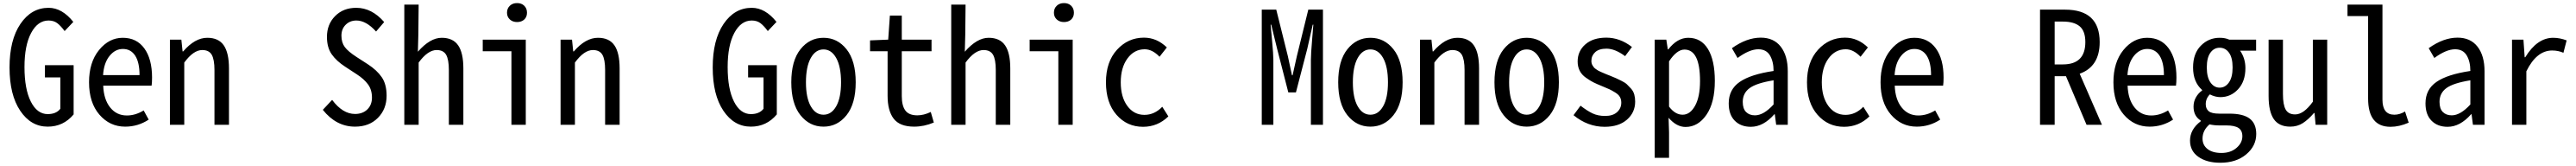

<svg xmlns="http://www.w3.org/2000/svg" viewBox="-20 -797 16485 1060"><path d="M285.2 11.7Q177.7 11.7 109.4 -89.8Q41 -191.4 41 -366.2Q41 -542 110.8 -644.5Q180.7 -747.1 291 -747.1Q377 -747.1 449.2 -657.2L393.6 -598.6Q369.1 -631.8 346.7 -648.9Q324.2 -666 291 -666Q221.7 -666 179.2 -586.4Q136.7 -506.8 136.7 -369.1Q136.7 -228.5 177.2 -148.4Q217.8 -68.4 285.2 -68.4Q339.8 -68.4 366.2 -102.5V-302.7H267.6V-380.9H451.2V-66.4Q385.7 11.7 285.2 11.7Z M781.2 11.7Q682.6 11.7 616.2 -64.9Q549.8 -141.6 549.8 -271.5Q549.8 -399.4 613.8 -477.5Q677.7 -555.7 765.6 -555.7Q854.5 -555.7 903.8 -487.8Q953.1 -419.9 953.1 -301.8Q953.1 -269.5 950.2 -250H640.6Q643.6 -163.1 684.6 -111.3Q725.6 -59.6 792 -59.6Q846.7 -59.6 899.4 -91.8L931.6 -33.2Q863.3 11.7 781.2 11.7ZM639.6 -317.4H873Q873 -398.4 845.2 -441.4Q817.4 -484.4 766.6 -484.4Q716.8 -484.4 680.7 -439.5Q644.5 -394.5 639.6 -317.4Z M1067.4 0V-543.9H1140.6L1148.4 -468.8H1152.3Q1227.5 -555.7 1306.6 -555.7Q1378.9 -555.7 1412.1 -507.3Q1445.3 -459 1445.3 -360.4V0H1352.5V-349.6Q1352.5 -417 1335 -447.3Q1317.4 -477.5 1274.4 -477.5Q1217.8 -477.5 1159.2 -397.5V0Z M2252 11.7Q2131.8 11.7 2045.9 -95.7L2105.5 -159.2Q2172.9 -69.3 2252 -69.3Q2300.8 -69.3 2330.6 -98.1Q2360.4 -127 2360.4 -173.8Q2360.4 -223.6 2335.4 -257.8Q2310.5 -292 2263.7 -322.3L2190.4 -370.1Q2132.8 -407.2 2102.5 -450.7Q2072.3 -494.1 2072.3 -561.5Q2072.3 -641.6 2124.5 -694.3Q2176.8 -747.1 2259.8 -747.1Q2359.4 -747.1 2438.5 -656.2L2386.7 -595.7Q2323.2 -666 2260.7 -666Q2219.7 -666 2192.4 -639.2Q2165 -612.3 2165 -569.3Q2165 -525.4 2186.5 -496.6Q2208 -467.8 2262.7 -432.6L2334 -386.7Q2392.6 -348.6 2423.3 -303.7Q2454.1 -258.8 2454.1 -185.5Q2454.1 -100.6 2398.4 -44.4Q2342.8 11.7 2252 11.7Z M2567.4 0V-767.6H2659.2L2657.2 -576.2L2654.3 -466.8Q2732.4 -555.7 2806.6 -555.7Q2878.9 -555.7 2912.1 -507.3Q2945.3 -459 2945.3 -360.4V0H2852.5V-349.6Q2852.5 -417 2835 -447.3Q2817.4 -477.5 2774.4 -477.5Q2717.8 -477.5 2659.2 -397.5V0Z M3252.9 0V-469.7H3069.3V-543.9H3344.7V0ZM3224.6 -715.8Q3224.6 -743.2 3242.7 -760.3Q3260.7 -777.3 3289.1 -777.3Q3317.4 -777.3 3335 -760.3Q3352.5 -743.2 3352.5 -715.8Q3352.5 -688.5 3335 -672.4Q3317.4 -656.2 3289.1 -656.2Q3260.7 -656.2 3242.7 -672.9Q3224.6 -689.5 3224.6 -715.8Z M3567.4 0V-543.9H3640.6L3648.4 -468.8H3652.3Q3727.5 -555.7 3806.6 -555.7Q3878.9 -555.7 3912.1 -507.3Q3945.3 -459 3945.3 -360.4V0H3852.5V-349.6Q3852.5 -417 3835 -447.3Q3817.4 -477.5 3774.4 -477.5Q3717.8 -477.5 3659.2 -397.5V0Z M4785.2 11.7Q4677.7 11.7 4609.4 -89.8Q4541 -191.4 4541 -366.2Q4541 -542 4610.8 -644.5Q4680.7 -747.1 4791 -747.1Q4877 -747.1 4949.2 -657.2L4893.6 -598.6Q4869.1 -631.8 4846.7 -648.9Q4824.2 -666 4791 -666Q4721.7 -666 4679.2 -586.4Q4636.7 -506.8 4636.7 -369.1Q4636.7 -228.5 4677.2 -148.4Q4717.8 -68.4 4785.2 -68.4Q4839.8 -68.4 4866.2 -102.5V-302.7H4767.6V-380.9H4951.2V-66.4Q4885.7 11.7 4785.2 11.7Z M5043.9 -271.5Q5043.9 -409.2 5102.5 -482.4Q5161.1 -555.7 5250 -555.7Q5338.9 -555.7 5397.5 -482.4Q5456.1 -409.2 5456.1 -271.5Q5456.1 -134.8 5397.5 -61.5Q5338.9 11.7 5250 11.7Q5161.1 11.7 5102.5 -61.5Q5043.9 -134.8 5043.9 -271.5ZM5362.3 -271.5Q5362.3 -371.1 5331.5 -426.3Q5300.8 -481.4 5250 -481.4Q5199.2 -481.4 5168.5 -426.3Q5137.7 -371.1 5137.7 -271.5Q5137.7 -172.9 5168.5 -118.7Q5199.2 -64.5 5250 -64.5Q5300.8 -64.5 5331.5 -118.7Q5362.3 -172.9 5362.3 -271.5Z M5830.1 11.7Q5738.3 11.7 5699.2 -39.1Q5660.2 -89.8 5660.2 -185.5V-469.7H5547.9V-539.1L5664.1 -543.9L5674.8 -697.3H5751V-543.9H5941.4V-469.7H5751V-183.6Q5751 -122.1 5773.9 -91.3Q5796.9 -60.5 5850.6 -60.5Q5891.6 -60.5 5936.5 -82L5956.1 -14.6Q5893.6 11.7 5830.1 11.7Z M6067.4 0V-767.6H6159.2L6157.2 -576.2L6154.3 -466.8Q6232.4 -555.7 6306.6 -555.7Q6378.9 -555.7 6412.1 -507.3Q6445.3 -459 6445.3 -360.4V0H6352.5V-349.6Q6352.5 -417 6335 -447.3Q6317.4 -477.5 6274.4 -477.5Q6217.8 -477.5 6159.2 -397.5V0Z M6752.9 0V-469.7H6569.3V-543.9H6844.7V0ZM6724.6 -715.8Q6724.6 -743.2 6742.7 -760.3Q6760.7 -777.3 6789.1 -777.3Q6817.4 -777.3 6835 -760.3Q6852.5 -743.2 6852.5 -715.8Q6852.5 -688.5 6835 -672.4Q6817.4 -656.2 6789.1 -656.2Q6760.7 -656.2 6742.7 -672.9Q6724.6 -689.5 6724.6 -715.8Z M7294.9 12.7Q7192.4 12.7 7125 -64Q7057.6 -140.6 7057.6 -271.5Q7057.6 -402.3 7128.4 -479.5Q7199.2 -556.6 7300.8 -556.6Q7382.8 -556.6 7447.3 -494.1L7400.4 -434.6Q7354.5 -482.4 7305.7 -482.4Q7238.3 -482.4 7195.3 -423.8Q7152.3 -365.2 7152.3 -271.5Q7152.3 -177.7 7194.3 -120.6Q7236.3 -63.5 7303.7 -63.5Q7368.2 -63.5 7418 -115.2L7457 -53.7Q7388.7 12.7 7294.9 12.7Z M8054.7 0V-735.4H8147.5L8221.7 -438.5L8248 -316.4H8252L8279.3 -438.5L8352.5 -735.4H8446.3V0H8369.1V-415Q8369.1 -451.2 8377 -544.9Q8384.8 -638.7 8384.8 -639.6H8380.9L8345.7 -484.4L8273.4 -207H8224.6L8153.3 -484.4L8115.2 -639.6H8111.3Q8112.3 -627 8120.6 -538.6Q8128.9 -450.2 8128.9 -415V0Z M8543.9 -271.5Q8543.9 -409.2 8602.5 -482.4Q8661.1 -555.7 8750 -555.7Q8838.9 -555.7 8897.5 -482.4Q8956.1 -409.2 8956.1 -271.5Q8956.1 -134.8 8897.5 -61.5Q8838.9 11.7 8750 11.7Q8661.1 11.7 8602.5 -61.5Q8543.9 -134.8 8543.9 -271.5ZM8862.3 -271.5Q8862.3 -371.1 8831.5 -426.3Q8800.8 -481.4 8750 -481.4Q8699.2 -481.4 8668.5 -426.3Q8637.7 -371.1 8637.7 -271.5Q8637.7 -172.9 8668.5 -118.7Q8699.2 -64.5 8750 -64.5Q8800.8 -64.5 8831.5 -118.7Q8862.3 -172.9 8862.3 -271.5Z M9067.4 0V-543.9H9140.6L9148.4 -468.8H9152.3Q9227.5 -555.7 9306.6 -555.7Q9378.9 -555.7 9412.1 -507.3Q9445.3 -459 9445.3 -360.4V0H9352.5V-349.6Q9352.5 -417 9335 -447.3Q9317.4 -477.5 9274.4 -477.5Q9217.8 -477.5 9159.2 -397.5V0Z M9543.9 -271.5Q9543.9 -409.2 9602.5 -482.4Q9661.1 -555.7 9750 -555.7Q9838.9 -555.7 9897.5 -482.4Q9956.1 -409.2 9956.1 -271.5Q9956.1 -134.8 9897.5 -61.5Q9838.9 11.7 9750 11.7Q9661.1 11.7 9602.5 -61.5Q9543.9 -134.8 9543.9 -271.5ZM9862.3 -271.5Q9862.3 -371.1 9831.5 -426.3Q9800.8 -481.4 9750 -481.4Q9699.2 -481.4 9668.5 -426.3Q9637.7 -371.1 9637.7 -271.5Q9637.7 -172.9 9668.5 -118.7Q9699.2 -64.5 9750 -64.5Q9800.8 -64.5 9831.5 -118.7Q9862.3 -172.9 9862.3 -271.5Z M10249 12.7Q10140.6 12.7 10049.8 -61.5L10094.7 -122.1Q10137.7 -88.9 10171.9 -72.8Q10206.1 -56.6 10252 -56.6Q10301.8 -56.6 10328.6 -81.1Q10355.5 -105.5 10355.5 -141.6Q10355.5 -162.1 10346.7 -177.7Q10337.9 -193.4 10316.4 -206.5Q10294.9 -219.7 10280.3 -226.6Q10265.6 -233.4 10234.4 -246.1Q10198.2 -260.7 10177.7 -271Q10157.2 -281.2 10129.9 -300.3Q10102.5 -319.3 10089.4 -345.2Q10076.2 -371.1 10076.2 -404.3Q10076.2 -470.7 10125.5 -513.7Q10174.8 -556.6 10259.8 -556.6Q10346.7 -556.6 10423.8 -497.1L10379.9 -438.5Q10315.4 -486.3 10260.7 -486.3Q10212.9 -486.3 10188.5 -463.9Q10164.1 -441.4 10164.1 -408.2Q10164.1 -399.4 10166 -392.1Q10168 -384.8 10172.4 -377.9Q10176.8 -371.1 10180.7 -366.2Q10184.6 -361.3 10193.4 -355.5Q10202.1 -349.6 10207.5 -346.2Q10212.9 -342.8 10224.6 -337.9Q10236.3 -333 10241.7 -330.6Q10247.1 -328.1 10261.2 -322.3Q10275.4 -316.4 10281.2 -314.5Q10308.6 -303.7 10320.3 -298.3Q10332 -293 10356 -281.2Q10379.9 -269.5 10391.6 -258.3Q10403.3 -247.1 10418 -231Q10432.6 -214.8 10438.5 -193.8Q10444.3 -172.9 10444.3 -148.4Q10444.3 -79.1 10392.1 -33.2Q10339.8 12.7 10249 12.7Z M10569.3 210.9V-543.9H10643.6L10653.3 -481.4H10656.2Q10713.9 -555.7 10784.2 -555.7Q10866.2 -555.7 10910.2 -483.9Q10954.1 -412.1 10954.1 -280.3Q10954.1 -141.6 10900.4 -64Q10846.7 13.7 10766.6 13.7Q10709 13.7 10658.2 -44.9L10661.1 48.8V210.9ZM10859.4 -279.3Q10859.4 -480.5 10759.8 -480.5Q10710.9 -480.5 10661.1 -405.3V-116.2Q10700.2 -64.5 10748 -64.5Q10795.9 -64.5 10827.6 -121.6Q10859.4 -178.7 10859.4 -279.3Z M11184.6 12.7Q11120.1 12.7 11081.5 -26.4Q11043 -65.4 11043 -136.7Q11043 -225.6 11113.3 -273.9Q11183.6 -322.3 11330.1 -343.8Q11330.1 -404.3 11306.6 -443.4Q11283.2 -482.4 11232.4 -482.4Q11175.8 -482.4 11099.6 -426.8L11063.5 -489.3Q11158.2 -556.6 11248 -556.6Q11331.1 -556.6 11376 -499Q11420.9 -441.4 11420.9 -341.8V0H11346.7L11337.9 -67.4H11335Q11264.6 12.7 11184.6 12.7ZM11210.9 -60.5Q11266.6 -60.5 11330.1 -129.9V-284.2Q11220.7 -266.6 11176.8 -234.4Q11132.8 -202.1 11132.8 -146.5Q11132.8 -102.5 11154.3 -81.5Q11175.8 -60.5 11210.9 -60.5Z M11781.2 12.7Q11678.7 12.7 11611.3 -64Q11543.9 -140.6 11543.9 -271.5Q11543.9 -402.3 11614.7 -479.5Q11685.5 -556.6 11787.1 -556.6Q11869.1 -556.6 11933.6 -494.1L11886.7 -434.6Q11840.8 -482.4 11792 -482.4Q11724.6 -482.4 11681.6 -423.8Q11638.7 -365.2 11638.7 -271.5Q11638.7 -177.7 11680.7 -120.6Q11722.7 -63.5 11790 -63.5Q11854.5 -63.5 11904.3 -115.2L11943.4 -53.7Q11875 12.7 11781.2 12.7Z M12246.1 11.7Q12147.5 11.7 12081.1 -64.9Q12014.6 -141.6 12014.6 -271.5Q12014.6 -399.4 12078.6 -477.5Q12142.6 -555.7 12230.5 -555.7Q12319.3 -555.7 12368.7 -487.8Q12418 -419.9 12418 -301.8Q12418 -269.5 12415 -250H12105.5Q12108.4 -163.1 12149.4 -111.3Q12190.4 -59.6 12256.8 -59.6Q12311.5 -59.6 12364.3 -91.8L12396.5 -33.2Q12328.1 11.7 12246.1 11.7ZM12104.5 -317.4H12337.9Q12337.9 -398.4 12310.1 -441.4Q12282.2 -484.4 12231.4 -484.4Q12181.6 -484.4 12145.5 -439.5Q12109.4 -394.5 12104.5 -317.4Z M13128.9 -385.7H13181.6Q13325.2 -385.7 13325.2 -528.3Q13325.2 -598.6 13289.1 -628.9Q13252.9 -659.2 13181.6 -659.2H13128.9ZM13431.6 0H13333L13201.2 -310.5H13195.3H13128.9V0H13035.2V-735.4H13195.3Q13417 -735.4 13417 -528.3Q13417 -372.1 13289.1 -326.2Z M13736.3 11.7Q13637.7 11.7 13571.3 -64.9Q13504.9 -141.6 13504.9 -271.5Q13504.9 -399.4 13568.8 -477.5Q13632.8 -555.7 13720.7 -555.7Q13809.6 -555.7 13858.9 -487.8Q13908.2 -419.9 13908.2 -301.8Q13908.2 -269.5 13905.3 -250H13595.7Q13598.6 -163.1 13639.6 -111.3Q13680.7 -59.6 13747.1 -59.6Q13801.8 -59.6 13854.5 -91.8L13886.7 -33.2Q13818.4 11.7 13736.3 11.7ZM13594.7 -317.4H13828.1Q13828.1 -398.4 13800.3 -441.4Q13772.5 -484.4 13721.7 -484.4Q13671.9 -484.4 13635.7 -439.5Q13599.6 -394.5 13594.7 -317.4Z M14188.5 242.2Q14102.5 242.2 14048.8 204.6Q13995.1 167 13995.1 100.6Q13995.1 29.3 14063.5 -22.5V-27.3Q14017.6 -55.7 14017.6 -116.2Q14017.6 -148.4 14033.2 -175.8Q14048.8 -203.1 14072.3 -218.8V-222.7Q14014.6 -273.4 14014.6 -366.2Q14014.6 -455.1 14064.5 -505.4Q14114.3 -555.7 14184.6 -555.7Q14220.7 -555.7 14246.1 -543.9H14418V-473.6H14315.4Q14349.6 -424.8 14349.6 -362.3Q14349.6 -277.3 14302.7 -227.1Q14255.9 -176.8 14189.5 -176.8Q14156.2 -176.8 14122.1 -194.3Q14095.7 -168 14095.7 -131.8Q14095.7 -102.5 14114.7 -86.9Q14133.8 -71.3 14182.6 -71.3H14248Q14335 -71.3 14377 -39.6Q14418.9 -7.8 14418.9 58.6Q14418.9 134.8 14355 188.5Q14291 242.2 14188.5 242.2ZM14184.6 -237.3Q14220.7 -237.3 14244.1 -270.5Q14267.6 -303.7 14267.6 -366.2Q14267.6 -428.7 14244.6 -460.4Q14221.7 -492.2 14184.6 -492.2Q14148.4 -492.2 14125.5 -460.4Q14102.5 -428.7 14102.5 -366.2Q14102.5 -303.7 14126 -270.5Q14149.4 -237.3 14184.6 -237.3ZM14196.3 179.7Q14254.9 179.7 14292.5 147.5Q14330.1 115.2 14330.1 73.2Q14330.1 36.1 14305.2 20Q14280.3 3.9 14228.5 3.9H14184.6Q14148.4 3.9 14120.1 -2.9Q14075.2 35.2 14075.2 87.9Q14075.2 129.9 14107.4 154.8Q14139.6 179.7 14196.3 179.7Z M14636.7 11.7Q14564.5 11.7 14531.2 -36.6Q14498 -85 14498 -183.6V-543.9H14589.8V-196.3Q14589.8 -127.9 14607.4 -97.2Q14625 -66.4 14668 -66.4Q14722.7 -66.4 14781.2 -147.5V-543.9H14873V0H14798.8L14792 -75.2H14788.1Q14752 -33.2 14716.8 -10.7Q14681.6 11.7 14636.7 11.7Z M15278.3 12.7Q15134.8 12.7 15134.8 -168V-694.3H15002.9V-767.6H15226.6V-161.1Q15226.6 -64.5 15302.7 -64.5Q15336.9 -64.5 15371.1 -85L15394.5 -13.7Q15334 12.7 15278.3 12.7Z M15643.6 12.7Q15579.1 12.7 15540.5 -26.4Q15502 -65.4 15502 -136.7Q15502 -225.6 15572.3 -273.9Q15642.6 -322.3 15789.1 -343.8Q15789.1 -404.3 15765.6 -443.4Q15742.2 -482.4 15691.4 -482.4Q15634.8 -482.4 15558.6 -426.8L15522.5 -489.3Q15617.2 -556.6 15707 -556.6Q15790 -556.6 15835 -499Q15879.9 -441.4 15879.9 -341.8V0H15805.7L15796.9 -67.4H15793.9Q15723.6 12.7 15643.6 12.7ZM15669.9 -60.5Q15725.6 -60.5 15789.1 -129.9V-284.2Q15679.7 -266.6 15635.7 -234.4Q15591.8 -202.1 15591.8 -146.5Q15591.8 -102.5 15613.3 -81.5Q15634.8 -60.5 15669.9 -60.5Z M16055.7 0V-543.9H16128.9L16136.7 -431.6H16140.6Q16216.8 -555.7 16319.3 -555.7Q16361.3 -555.7 16405.3 -539.1L16384.8 -460Q16351.6 -474.6 16312.5 -474.6Q16212.9 -474.6 16147.5 -341.8V0Z"/></svg>

Font: Gen Shin Gothic Monospace Regular
Style: Regular
Weight: 400
Designer: [Source Han Sans]
Ryoko NISHIZUKA  (kana & ideographs); Paul D. Hunt (Latin, Greek & Cyrillic); Wenlong ZHANG  (bopomofo
Version: Version 1.002.20150607